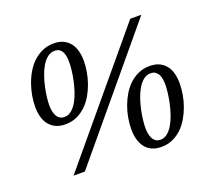

<svg xmlns="http://www.w3.org/2000/svg" viewBox="-120 -839 1100 1006"><g transform="rotate(-20 430.0 -335.5)"><path d="M314.9 -566.9Q314.9 -580.1 313.2 -594.5Q311.5 -608.9 305.9 -621.1Q300.3 -633.3 290 -641.1Q279.8 -648.9 263.2 -648.9Q240.2 -648.9 222.2 -634.5Q204.1 -620.1 190.4 -596.9Q176.8 -573.7 167 -544.9Q157.2 -516.1 151.1 -487.5Q145 -459 142.1 -433.3Q139.2 -407.7 139.2 -391.1Q139.2 -377.4 141.4 -362.3Q143.6 -347.2 149.4 -334.5Q155.3 -321.8 166 -313.5Q176.8 -305.2 193.8 -305.2Q216.3 -305.2 233.9 -320.1Q251.5 -335 264.9 -358.4Q278.3 -381.8 287.8 -411.1Q297.4 -440.4 303.5 -469.7Q309.6 -499 312.3 -524.7Q314.9 -550.3 314.9 -566.9ZM748 -284.2Q748 -297.4 746.1 -311.8Q744.1 -326.2 738.5 -338.1Q732.9 -350.1 722.4 -358.2Q711.9 -366.2 694.8 -366.2Q672.4 -366.2 654.5 -351.8Q636.7 -337.4 623 -314.2Q609.4 -291 599.6 -262.2Q589.8 -233.4 583.7 -204.6Q577.6 -175.8 574.7 -150.1Q571.8 -124.5 571.8 -107.9Q571.8 -94.2 573.7 -79.1Q575.7 -64 581.5 -51Q587.4 -38.1 598.1 -29.5Q608.9 -21 626 -21Q647.9 -21 665.8 -35.9Q683.6 -50.8 697 -74.5Q710.4 -98.1 720.2 -127.7Q730 -157.2 736.1 -186.5Q742.2 -215.8 745.1 -241.7Q748 -267.6 748 -284.2ZM389.2 -547.9Q389.2 -518.6 383.8 -486.6Q378.4 -454.6 367.2 -423.3Q356 -392.1 339.4 -363.8Q322.8 -335.4 300 -314Q277.3 -292.5 249 -279.8Q220.7 -267.1 186 -267.1Q154.3 -267.1 131.6 -278.1Q108.9 -289.1 94.5 -308.1Q80.1 -327.1 73.5 -352.8Q66.9 -378.4 66.9 -407.2Q66.9 -436.5 72.5 -468.5Q78.1 -500.5 89.1 -531.5Q100.1 -562.5 116.9 -590.8Q133.8 -619.1 156.5 -640.4Q179.2 -661.6 207.8 -674.3Q236.3 -687 271 -687Q302.7 -687 325.2 -676Q347.7 -665 361.8 -646.2Q376 -627.4 382.6 -602.1Q389.2 -576.7 389.2 -547.9ZM195.8 0H132.8L692.9 -670.9H754.9ZM820.8 -265.1Q820.8 -235.8 815.4 -203.6Q810.1 -171.4 798.8 -140.1Q787.6 -108.9 771 -80.6Q754.4 -52.2 731.9 -30.8Q709.5 -9.3 680.9 3.4Q652.3 16.1 618.2 16.1Q586.4 16.1 564 5.1Q541.5 -5.9 527.3 -24.9Q513.2 -43.9 506.6 -69.6Q500 -95.2 500 -124Q500 -153.3 505.4 -185.5Q510.7 -217.8 522 -248.8Q533.2 -279.8 549.8 -307.9Q566.4 -335.9 589.1 -357.2Q611.8 -378.4 640.1 -391.1Q668.5 -403.8 703.1 -403.8Q734.9 -403.8 757.3 -392.8Q779.8 -381.8 793.9 -363Q808.1 -344.2 814.5 -319.1Q820.8 -293.9 820.8 -265.1Z"/></g></svg>

Font: Charis SIL Eur
Style: Italic
Weight: 400
Italic angle: -11°
Foundry: SIL International
Version: Version 5.000